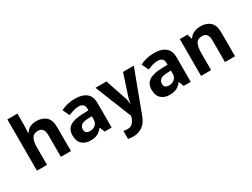

<svg xmlns="http://www.w3.org/2000/svg" viewBox="-70 -1493 3232 2466"><g transform="rotate(-30 1545.5 -260.0)"><path d="M227 -605Q227 -565 224.5 -528Q222 -491 220 -476H228Q254 -518 295 -537Q336 -556 386 -556Q475 -556 528.5 -508.5Q582 -461 582 -356V0H433V-319Q433 -437 345 -437Q278 -437 252.5 -390.5Q227 -344 227 -257V0H78V-760H227Z M959 -557Q1069 -557 1127.5 -509.5Q1186 -462 1186 -364V0H1082L1053 -74H1049Q1014 -30 975 -10Q936 10 868 10Q795 10 747 -32.5Q699 -75 699 -163Q699 -250 760 -291.5Q821 -333 943 -337L1038 -340V-364Q1038 -407 1015.5 -427Q993 -447 953 -447Q913 -447 875 -435.5Q837 -424 799 -407L750 -508Q794 -531 847.5 -544Q901 -557 959 -557ZM980 -251Q908 -249 880 -225Q852 -201 852 -162Q852 -128 872 -113.5Q892 -99 924 -99Q972 -99 1005 -127.5Q1038 -156 1038 -208V-253Z M1261 -546H1424L1527 -239Q1535 -217 1539 -193.5Q1543 -170 1545 -144H1548Q1551 -170 1556.5 -193.5Q1562 -217 1569 -239L1670 -546H1830L1599 70Q1568 155 1508.5 197.5Q1449 240 1371 240Q1346 240 1327.5 237.5Q1309 235 1295 232V114Q1306 116 1321.5 118Q1337 120 1354 120Q1401 120 1428.5 91.5Q1456 63 1469 23L1478 -4Z M2132 -557Q2242 -557 2300.5 -509.5Q2359 -462 2359 -364V0H2255L2226 -74H2222Q2187 -30 2148 -10Q2109 10 2041 10Q1968 10 1920 -32.5Q1872 -75 1872 -163Q1872 -250 1933 -291.5Q1994 -333 2116 -337L2211 -340V-364Q2211 -407 2188.5 -427Q2166 -447 2126 -447Q2086 -447 2048 -435.5Q2010 -424 1972 -407L1923 -508Q1967 -531 2020.5 -544Q2074 -557 2132 -557ZM2153 -251Q2081 -249 2053 -225Q2025 -201 2025 -162Q2025 -128 2045 -113.5Q2065 -99 2097 -99Q2145 -99 2178 -127.5Q2211 -156 2211 -208V-253Z M2822 -556Q2910 -556 2963 -508.5Q3016 -461 3016 -356V0H2867V-319Q2867 -378 2846 -407.5Q2825 -437 2779 -437Q2711 -437 2686 -390.5Q2661 -344 2661 -257V0H2512V-546H2626L2646 -476H2654Q2680 -518 2725.5 -537Q2771 -556 2822 -556Z"/></g></svg>

Font: Noto Sans Tai Tham
Style: Regular
Weight: 400
Designer: Monotype Design Team 2013. Revised by David WIlliams 2020
Foundry: Monotype Imaging Inc.
Version: Version 2.002